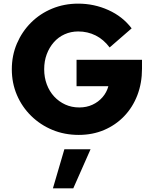

<svg xmlns="http://www.w3.org/2000/svg" viewBox="-20 -731 846 1056"><path d="M413 11Q335 11 268.5 -16.5Q202 -44 151.5 -93.5Q101 -143 73 -208.5Q45 -274 45 -350Q45 -426 73 -491.5Q101 -557 150.5 -606.5Q200 -656 266.5 -683.5Q333 -711 410 -711Q498 -711 576.5 -675.5Q655 -640 704 -575L583 -470Q550 -514 506 -536Q462 -558 410 -558Q370 -558 335.5 -542.5Q301 -527 276 -498.5Q251 -470 237 -432.5Q223 -395 223 -350Q223 -305 237.5 -266.5Q252 -228 278 -200Q304 -172 339 -156Q374 -140 416 -140Q456 -140 488.5 -155Q521 -170 544 -196.5Q567 -223 576 -257H401V-402H761V-353Q761 -274 735.5 -207.5Q710 -141 663 -92Q616 -43 552.5 -16Q489 11 413 11ZM271 305 334 90H478L383 305Z"/></svg>

Font: Red Hat Text
Style: Bold
Weight: 700
Designer: Pentagram, MCKL
Foundry: MCKL
Version: Version 1.030